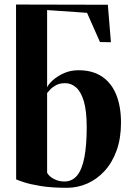

<svg xmlns="http://www.w3.org/2000/svg" viewBox="-20 -838 588 868"><path d="M283 11Q212.5 11 164 3Q115.5 -5 88 -14.2Q60.5 -23.5 53 -27L52.5 -817.5L467.5 -816.5L481.5 -647L432 -648L373.5 -780L193 -792.5V-443Q198.5 -456.5 218.2 -474.8Q238 -493 268.2 -506.8Q298.5 -520.5 334.5 -520.5Q398.5 -520.5 441.2 -491.8Q484 -463 505.5 -409.8Q527 -356.5 527 -283.5Q527 -212.5 507.2 -157.8Q487.5 -103 453.2 -65.5Q419 -28 375 -8.5Q331 11 283 11ZM271 -17.5Q306.5 -17.5 328.8 -44.8Q351 -72 361.5 -126.8Q372 -181.5 372 -262.5Q372 -337.5 358.8 -381Q345.5 -424.5 323.5 -443.2Q301.5 -462 275 -462Q251 -462 234.5 -453.5Q218 -445 208.2 -434.5Q198.5 -424 193 -417.5V-57Q202 -40 224 -28.8Q246 -17.5 271 -17.5Z"/></svg>

Font: Merriweather 144pt
Style: Bold
Weight: 700
Version: Version 2.100